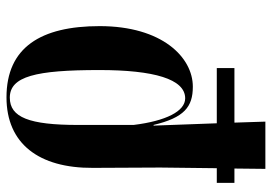

<svg xmlns="http://www.w3.org/2000/svg" viewBox="-140 -448 818 577"><g transform="rotate(-90 268.5 -159.0)"><path d="M8 137H51L50 230H192L189 137H353V84H187L180 -106H182C204 -14 236 12 297 12C385 12 479 -80 479 -268C479 -445 415 -548 265 -548C126 -548 52 -451 53 -288L54 -86L52 84H8ZM262 -11C223 -11 194 -69 182 -166V-333C182 -480 205 -538 264 -538C328 -538 347 -460 347 -269C347 -105 320 -11 262 -11Z"/></g></svg>

Font: Noto Serif Display ExtraCondensed
Style: Bold
Weight: 700
Width: 2
Designer: Monotype Design Team
Foundry: Monotype Imaging Inc.
Version: Version 2.009